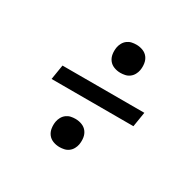

<svg xmlns="http://www.w3.org/2000/svg" viewBox="-125 -756 850 833"><g transform="rotate(30 300.0 -340.0)"><path d="M334 -475Q317 -475 301.5 -481Q286 -487 276.5 -499.5Q267 -512 264.5 -528.5Q262 -545 265 -563Q267 -574 273 -585Q279 -596 289 -603.5Q299 -611 310.5 -613.5Q322 -616 334 -616Q351 -616 366.5 -610Q382 -604 391.5 -591.5Q401 -579 403.5 -562Q406 -545 403 -528Q401 -517 395 -506Q389 -495 379 -487.5Q369 -480 357 -477.5Q345 -475 334 -475ZM89 -303 101 -377H511L499 -303ZM266 -64Q249 -64 233.5 -70Q218 -76 208.5 -88.5Q199 -101 196.5 -118Q194 -135 197 -152Q199 -163 205 -174Q211 -185 221 -192.5Q231 -200 242.5 -202.5Q254 -205 266 -205Q283 -205 298.5 -199Q314 -193 323.5 -180.5Q333 -168 335.5 -151.5Q338 -135 335 -117Q333 -106 327 -95Q321 -84 311 -76.5Q301 -69 289 -66.5Q277 -64 266 -64Z"/></g></svg>

Font: Iosevka Curly Slab Extended
Style: Italic
Weight: 400
Width: 7
Italic angle: -9°
Monospace: yes
Designer: Belleve Invis
Foundry: Belleve Invis
Version: Version 11.1.0; ttfautohint (v1.8.3)